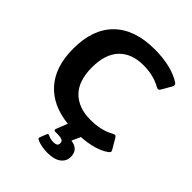

<svg xmlns="http://www.w3.org/2000/svg" viewBox="-256 -828 1189 1189"><g transform="rotate(45 339.0 -233.0)"><path d="M649 -56Q649 -50 637 -41Q573 5 451 13Q451 14 449 20L426 70Q495 79 495 144Q495 182 464 205.5Q433 229 374 229Q349 229 323 224Q297 219 283 212Q274 207 272 204Q270 201 273 194L290 150Q293 143 298 143Q302 143 308 146Q330 156 353 156Q372 156 380.5 150Q389 144 389 131Q389 114 376 108Q363 102 333 102H317Q309 102 306.5 97.5Q304 93 307 86L334 18L337 12Q191 -3 111 -93Q31 -183 31 -340Q31 -513 124.5 -604Q218 -695 392 -695Q465 -695 524.5 -680.5Q584 -666 625 -639Q635 -632 635 -623Q635 -615 629 -606L594 -545Q587 -534 580 -534Q574 -534 563 -540Q499 -576 412 -576Q309 -576 252 -516.5Q195 -457 195 -340Q195 -222 254.5 -163Q314 -104 417 -104Q511 -104 575 -140Q586 -146 592 -146Q599 -146 606 -135L645 -68Q649 -61 649 -56Z"/></g></svg>

Font: Mitr Medium
Style: Regular
Weight: 500
Designer: Thanarat Vachiruckul
Foundry: Cadson Demak
Version: Version 1.003